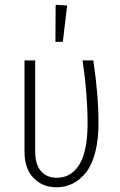

<svg xmlns="http://www.w3.org/2000/svg" viewBox="-20 -776 504 807"><path d="M213.9 -755.9 262.2 -752.9 244.1 -600.1H212.9ZM372.1 -522Q394 -379.4 394 -256.8Q394 -188 380.1 -135.3Q366.2 -82.5 341.6 -51.3Q316.9 -20 285.6 -4.4Q254.4 11.2 217.8 11.2Q158.7 11.2 120.8 -28.1Q83 -67.4 83 -138.2V-522H127.9V-140.1Q127.9 -84.5 152.3 -56.6Q176.8 -28.8 219.2 -28.8Q245.6 -28.8 267.6 -40Q289.6 -51.3 308.3 -76.4Q327.1 -101.6 337.6 -147.5Q348.1 -193.4 348.1 -256.8Q348.1 -380.9 327.1 -522Z"/></svg>

Font: Fira Sans Compressed ExtraLight
Style: Regular
Weight: 250
Width: 1
Designer: Carrois Corporate & Edenspiekermann AG
Foundry: Carrois Corporate GbR & Edenspiekermann AG
Version: Version 4.203;PS 004.203;hotconv 1.0.88;makeotf.lib2.5.64775